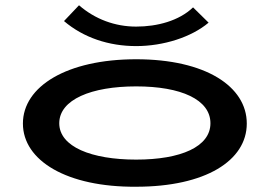

<svg xmlns="http://www.w3.org/2000/svg" viewBox="-20 -701 1040 729"><path d="M713 -673C660 -622 577 -600 497 -600C417 -600 341 -628 280 -681L223 -621C297 -558 393 -526 497 -526C601 -526 707 -560 772 -615ZM497 8C760 8 917 -91 917 -232C917 -373 760 -476 497 -476C234 -476 67 -373 67 -232C67 -91 234 10 497 8ZM497 -95C327 -95 205 -144 205 -233C205 -323 327 -373 497 -373C667 -373 779 -323 779 -233C779 -144 667 -95 497 -95Z"/></svg>

Font: Inconsolata UltraExpanded
Style: Bold
Weight: 700
Width: 9
Monospace: yes
Designer: Raph Levien, Cyreal, Brenton Simpson
Foundry: Raph Levien, Cyreal, Google
Version: Version 3.100